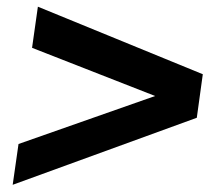

<svg xmlns="http://www.w3.org/2000/svg" viewBox="-20 -534 652 560"><path d="M17 5 34 -114 432.5 -254 73.5 -394.5 90.5 -514.5 571.5 -317.5 554 -190.5Z"/></svg>

Font: Chivo Medium
Style: Italic
Weight: 500
Italic angle: -8.05°
Designer: Hector Gatti
Foundry: Omnibus-Type
Version: Version 2.002